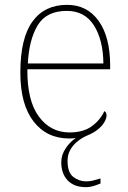

<svg xmlns="http://www.w3.org/2000/svg" viewBox="-20 -562 529 793"><path d="M335 211Q286 211 259.5 183Q233 155 233 108Q233 78 251 51Q269 24 293 8Q287 9 280 9.5Q273 10 266 10Q173 10 118.5 -60.5Q64 -131 64 -262Q64 -404 114 -473Q164 -542 257 -542Q340 -542 387.5 -475.5Q435 -409 435 -290V-276H93Q92 -146 140.5 -80.5Q189 -15 267 -15Q324 -15 359 -40.5Q394 -66 411 -103Q416 -100 418 -96Q420 -92 420 -85Q420 -73 411 -57.5Q402 -42 385 -28Q368 -14 344 -4Q322 5 302.5 20Q283 35 271 55.5Q259 76 259 102Q259 151 283 169Q307 187 335 187Q351 187 363 184Q375 181 395 175V196Q385 200 375 203.5Q365 207 355 209Q345 211 335 211ZM407 -300Q406 -397 368 -457Q330 -517 256 -517Q172 -517 136 -458Q100 -399 95 -300Z"/></svg>

Font: Noto Serif Armenian Thin
Style: Regular
Weight: 250
Version: Version 2.007